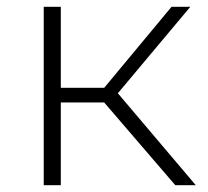

<svg xmlns="http://www.w3.org/2000/svg" viewBox="-20 -542 608 562"><path d="M285 -242H158V0H108V-522H158V-285H285L482 -522H537L325 -269L553 0H493Z"/></svg>

Font: Montserrat Atlas Light
Style: Regular
Weight: 300
Designer: Julieta Ulanovsky
Foundry: Julieta Ulanovsky
Version: Version 7.200